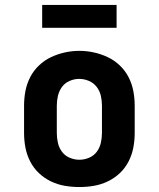

<svg xmlns="http://www.w3.org/2000/svg" viewBox="-20 -746 640 774"><path d="M300 8Q270 8 241 3Q212 -2 185 -15Q158 -28 136.5 -48.5Q115 -69 101.5 -95.5Q88 -122 82.5 -151Q77 -180 77 -210V-320Q77 -350 82.5 -379Q88 -408 101.5 -434.5Q115 -461 137 -482Q159 -503 185.5 -515.5Q212 -528 241 -534.5Q270 -541 300 -541Q330 -541 359 -534.5Q388 -528 414.5 -515.5Q441 -503 463 -482Q485 -461 498.5 -434.5Q512 -408 517.5 -379Q523 -350 523 -320V-210Q523 -180 517.5 -151Q512 -122 498.5 -95.5Q485 -69 463.5 -48.5Q442 -28 415 -15Q388 -2 359 3Q330 8 300 8ZM300 -102Q320 -102 339 -110Q358 -118 370 -134Q382 -150 386.5 -170Q391 -190 391 -210V-320Q391 -340 386.5 -360Q382 -380 369.5 -396Q357 -412 338 -420Q319 -428 299 -428Q279 -428 260 -419.5Q241 -411 229.5 -395Q218 -379 213.5 -359.5Q209 -340 209 -320V-210Q209 -190 213.5 -170Q218 -150 230 -134Q242 -118 261 -110Q280 -102 300 -102ZM150 -634V-726H450V-634Z"/></svg>

Font: Iosevka Slab XBdEx
Style: Regular
Weight: 800
Width: 7
Monospace: yes
Designer: Belleve Invis
Foundry: Belleve Invis
Version: Version 11.1.0; ttfautohint (v1.8.3)